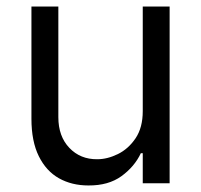

<svg xmlns="http://www.w3.org/2000/svg" viewBox="-20 -566 621 593"><path d="M420.9 -222.7V-545.9H503.9V0H420.9V-92.8H415Q395.5 -51.3 355.2 -22Q314.9 7.3 252.9 6.8Q201.7 6.8 162.1 -15.4Q122.6 -37.6 99.9 -83.5Q77.1 -129.4 77.1 -199.2V-545.9H160.2V-204.1Q160.2 -145 194.1 -109.4Q228 -73.7 280.3 -74.2Q311.5 -74.2 344 -90.1Q376.5 -106 398.7 -138.9Q420.9 -171.9 420.9 -222.7Z"/></svg>

Font: Inter V
Style: 
Weight: 400
Designer: Rasmus Andersson
Foundry: rsms
Version: Version 4.000;git-a3f224843